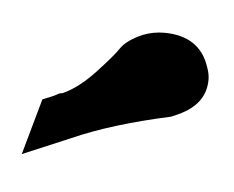

<svg xmlns="http://www.w3.org/2000/svg" viewBox="-44 -618 232 190"><g transform="rotate(5 72.0 -523.0)"><path d="M-17.1 -457.5 -1.5 -513.2Q9.8 -517.6 12.5 -519.3Q15.1 -521 17.6 -521Q33.2 -527.8 49.6 -545.4Q65.9 -563 70.3 -569.8Q76.2 -578.6 91.8 -585.4Q102.1 -589.4 112.8 -589.4Q148.4 -589.4 158.2 -559.1Q160.6 -552.7 160.6 -546.9Q160.6 -522.5 133.8 -510.3L127 -507.3Q68.8 -494.6 30.3 -477.5Z"/></g></svg>

Font: Quaaykop
Style: Bold
Weight: 700
Designer: Tup Wanders
Foundry: Free font, DO NOT SELL
Version: Version 1.00;July 31, 2023;FontCreator 11.5.0.2430 64-bit